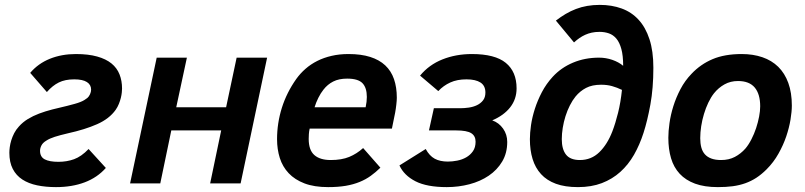

<svg xmlns="http://www.w3.org/2000/svg" viewBox="-20 -747 3278 782"><path d="M18.1 -125Q18.1 -134.8 19.8 -147.9Q21.5 -161.1 25.9 -175.5Q30.3 -189.9 37.8 -204.6Q45.4 -219.2 57.1 -231.9Q72.8 -249.5 93.5 -262.2Q114.3 -274.9 139.4 -284.4Q164.6 -293.9 193.4 -301.3Q222.2 -308.6 253.9 -315.9Q271.5 -320.3 284.4 -324Q297.4 -327.6 307.1 -331.5Q316.9 -335.4 323.7 -339.6Q330.6 -343.8 335.9 -348.1Q342.3 -353.5 346.7 -363.3Q351.1 -373 351.1 -381.8Q351.1 -401.9 334 -412.8Q316.9 -423.8 282.2 -423.8Q245.1 -423.8 219.5 -411.1Q193.8 -398.4 170.9 -372.1L103 -450.2Q135.3 -488.3 183.1 -507.6Q231 -526.9 289.1 -526.9Q339.8 -526.9 375.7 -516.8Q411.6 -506.8 434.1 -488.5Q456.5 -470.2 466.8 -444.1Q477.1 -418 477.1 -386.2Q477.1 -380.4 476.1 -370.4Q475.1 -360.4 472.2 -348.4Q469.2 -336.4 464.1 -323.7Q459 -311 451.2 -299.8Q425.3 -263.2 375.5 -241.2Q325.7 -219.2 256.8 -204.1Q223.6 -196.3 202.9 -189.7Q182.1 -183.1 168 -173.8Q154.3 -165.5 148.7 -154.5Q143.1 -143.6 143.1 -132.8Q143.1 -107.9 162.4 -97.9Q181.6 -87.9 217.8 -87.9Q252 -87.9 281.7 -98.6Q311.5 -109.4 340.8 -140.1L411.1 -63Q376.5 -23.9 325 -4.4Q273.4 15.1 208 15.1Q166 15.1 131.1 7.8Q96.2 0.5 71 -15.9Q45.9 -32.2 32 -59.1Q18.1 -85.9 18.1 -125Z M960 0H835.9L880.9 -215.8H677.7L632.8 0H509.8L618.2 -512.2H741.2L697.8 -310.1H900.9L943.8 -512.2H1067.9Z M1241.2 -223.1Q1238.8 -211.9 1238 -200.9Q1237.3 -189.9 1237.3 -181.2Q1237.3 -135.7 1260.3 -115.5Q1283.2 -95.2 1327.1 -95.2Q1371.6 -95.2 1402.3 -107.9Q1433.1 -120.6 1459 -144L1529.3 -64Q1510.3 -45.4 1490 -30.8Q1469.7 -16.1 1444.6 -5.9Q1419.4 4.4 1388.2 9.8Q1356.9 15.1 1316.4 15.1Q1259.8 15.1 1220.2 0Q1180.7 -15.1 1155.8 -41.5Q1130.9 -67.9 1119.6 -103.5Q1108.4 -139.2 1108.4 -180.2Q1108.4 -245.1 1127.9 -307.6Q1147.5 -370.1 1187 -425.8Q1203.1 -448.2 1224.4 -466.8Q1245.6 -485.4 1272.2 -498.8Q1298.8 -512.2 1330.6 -519.5Q1362.3 -526.9 1399.4 -526.9Q1450.7 -526.9 1487.8 -515.1Q1524.9 -503.4 1549.1 -480.7Q1573.2 -458 1584.7 -424.8Q1596.2 -391.6 1596.2 -349.1Q1596.2 -338.4 1594.2 -321Q1592.3 -303.7 1589.4 -288.1L1576.2 -223.1ZM1469.2 -310.1Q1471.7 -322.3 1472.9 -332.3Q1474.1 -342.3 1474.1 -352.1Q1474.1 -389.6 1456.3 -408.2Q1438.5 -426.8 1394 -426.8Q1360.4 -426.8 1337.2 -415Q1314 -403.3 1297.4 -381.8Q1286.1 -367.7 1276.6 -348.6Q1267.1 -329.6 1261.2 -310.1Z M1747.1 -306.2H1854Q1871.1 -306.2 1889.4 -308.8Q1907.7 -311.5 1922.6 -318.6Q1937.5 -325.7 1947.3 -338.1Q1957 -350.6 1957 -370.1Q1957 -397.9 1937 -410.9Q1917 -423.8 1879.9 -423.8Q1841.8 -423.8 1814 -411.1Q1786.1 -398.4 1765.1 -376L1690.9 -439Q1727.5 -483.4 1782.2 -505.1Q1836.9 -526.9 1901.9 -526.9Q1996.1 -526.9 2040 -491Q2084 -455.1 2084 -387.2Q2084 -343.3 2058.1 -310.1Q2032.2 -276.9 1984.9 -256.8Q2012.2 -247.1 2029.1 -223.1Q2045.9 -199.2 2045.9 -168.9Q2045.9 -123.5 2025.4 -89.1Q2004.9 -54.7 1970.7 -31.5Q1936.5 -8.3 1892.1 3.4Q1847.7 15.1 1799.8 15.1Q1718.3 15.1 1671.9 -8.8Q1625.5 -32.7 1606.9 -73.2L1713.9 -140.1Q1729 -112.3 1750.5 -100.6Q1772 -88.9 1804.2 -88.9Q1822.3 -88.9 1842.3 -92.8Q1862.3 -96.7 1878.9 -106.2Q1895.5 -115.7 1906.2 -131.1Q1917 -146.5 1917 -169.9Q1917 -193.4 1899.2 -204.6Q1881.3 -215.8 1837.9 -215.8H1727.1Z M2518.1 -479Q2518.1 -520.5 2510.7 -547.4Q2503.4 -574.2 2490.5 -589.6Q2477.5 -605 2460 -611.1Q2442.4 -617.2 2421.9 -617.2Q2404.3 -617.2 2389.9 -614Q2375.5 -610.8 2363.3 -605.2Q2351.1 -599.6 2339.8 -591.8Q2328.6 -584 2317.9 -574.2L2244.1 -663.1Q2263.7 -678.2 2283.9 -690.2Q2304.2 -702.1 2325.9 -710.4Q2347.7 -718.8 2371.6 -722.9Q2395.5 -727.1 2422.9 -727.1Q2471.7 -727.1 2512 -712.4Q2552.2 -697.8 2580.8 -666.7Q2609.4 -635.7 2625.2 -587.4Q2641.1 -539.1 2641.1 -471.2Q2641.1 -387.7 2628.9 -321Q2616.7 -254.4 2601.1 -206.1Q2585.4 -157.2 2562.3 -116.7Q2539.1 -76.2 2506.6 -46.9Q2474.1 -17.6 2431.4 -1.2Q2388.7 15.1 2334 15.1Q2281.2 15.1 2244.1 1.5Q2207 -12.2 2183.6 -37.8Q2160.2 -63.5 2149.2 -99.4Q2138.2 -135.3 2138.2 -180.2Q2138.2 -205.6 2142.8 -237.5Q2147.5 -269.5 2158.4 -303.7Q2169.4 -337.9 2187 -371.6Q2204.6 -405.3 2231 -434.1Q2265.6 -471.7 2314 -491.9Q2362.3 -512.2 2419.9 -512.2Q2447.8 -512.2 2473.9 -503.2Q2500 -494.1 2518.1 -479ZM2268.1 -180.2Q2268.1 -139.2 2285.4 -117.2Q2302.7 -95.2 2341.8 -95.2Q2388.2 -95.2 2420.9 -127Q2453.6 -158.7 2474.1 -211.9Q2486.8 -245.1 2497.3 -287.4Q2507.8 -329.6 2513.2 -380.9Q2493.2 -390.6 2473.1 -396.2Q2453.1 -401.9 2428.2 -401.9Q2391.6 -401.9 2366.9 -388.9Q2342.3 -376 2324.2 -354Q2311.5 -338.4 2301 -317.6Q2290.5 -296.9 2283.2 -273.7Q2275.9 -250.5 2272 -226.3Q2268.1 -202.1 2268.1 -180.2Z M2702.1 -186Q2702.1 -212.4 2706.8 -245.6Q2711.4 -278.8 2722.4 -314.2Q2733.4 -349.6 2751.5 -384Q2769.5 -418.5 2796.9 -446.8Q2833.5 -485.4 2882.3 -506.1Q2931.2 -526.9 3001 -526.9Q3047.4 -526.9 3085.2 -513.9Q3123 -501 3149.7 -474.9Q3176.3 -448.7 3190.7 -409.2Q3205.1 -369.6 3205.1 -316.9Q3205.1 -293 3199.7 -260Q3194.3 -227.1 3182.4 -191.7Q3170.4 -156.2 3150.6 -121.1Q3130.9 -85.9 3102.1 -57.1Q3081.5 -36.6 3060.5 -22.9Q3039.6 -9.3 3015.6 -0.7Q2991.7 7.8 2964.4 11.5Q2937 15.1 2903.8 15.1Q2849.1 15.1 2810.8 1Q2772.5 -13.2 2748.3 -39.3Q2724.1 -65.4 2713.1 -102.5Q2702.1 -139.6 2702.1 -186ZM2832 -184.1Q2832 -163.1 2836.4 -146.5Q2840.8 -129.9 2850.8 -118.7Q2860.8 -107.4 2877.2 -101.3Q2893.6 -95.2 2917 -95.2Q2948.7 -95.2 2972.9 -107.9Q2997.1 -120.6 3016.1 -142.1Q3029.3 -157.7 3040.5 -179.7Q3051.8 -201.7 3059.6 -225.3Q3067.4 -249 3071.8 -272.2Q3076.2 -295.4 3076.2 -314Q3076.2 -363.8 3054 -390.4Q3031.7 -417 2985.8 -417Q2955.1 -417 2930.7 -403.3Q2906.2 -389.6 2888.2 -367.2Q2875.5 -351.1 2865 -329.1Q2854.5 -307.1 2847.2 -282.7Q2839.8 -258.3 2835.9 -232.9Q2832 -207.5 2832 -184.1Z"/></svg>

Font: Clear Sans
Style: Bold Italic
Weight: 700
Italic angle: -12°
Foundry: Intel Corporation
Version: Version 1.00